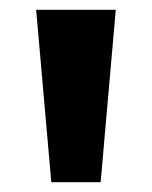

<svg xmlns="http://www.w3.org/2000/svg" viewBox="-20 -730 311 393"><path d="M85 -357 54 -710H217L186 -357Z"/></svg>

Font: Livvic
Style: Bold
Weight: 700
Designer: Jacques Le Bailly, Baron von Fonthausen
Version: Version 1.001; ttfautohint (v1.8.2)